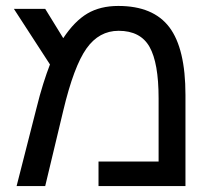

<svg xmlns="http://www.w3.org/2000/svg" viewBox="-20 -629 727 649"><path d="M379.9 -608.9Q498 -608.9 552.5 -536.9Q606.9 -464.8 606.9 -308.1V0H313V-83H516.1V-296.9Q516.1 -416.5 485.4 -470.7Q454.6 -524.9 380.9 -524.9Q314.9 -524.9 272.5 -465.3Q229.5 -404.8 193.8 -254.9L132.8 0H36.1L103 -262.2Q114.3 -308.1 126 -345.2Q137.7 -382.3 148.9 -411.1L26.9 -599.1H132.8L193.8 -500Q231.9 -557.6 275.4 -583.3Q318.8 -608.9 379.9 -608.9Z"/></svg>

Font: Arimo Nerd Font
Style: Regular
Weight: 400
Designer: Steve Matteson
Foundry: Monotype Imaging Inc.
Version: Version 1.33;Nerd Fonts 3.2.1